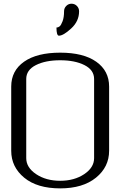

<svg xmlns="http://www.w3.org/2000/svg" viewBox="-20 -1041 706 1061"><path d="M417 -978.5Q417 -923.8 373.5 -883.8Q330.1 -843.8 305.7 -843.8Q292 -843.8 292 -888.7Q300.8 -888.7 309.1 -895Q317.4 -901.4 325.7 -923.3Q334 -945.3 334 -978.5Q334 -996.1 346.2 -1008.3Q358.4 -1020.5 375 -1020.5Q392.6 -1020.5 404.8 -1008.3Q417 -996.1 417 -978.5ZM500 -167V-604.5Q500 -654.3 446.8 -681.2Q393.6 -708 312.5 -708Q231.4 -708 178.2 -681.2Q125 -654.3 125 -604.5V-167Q125 -115.2 179.7 -78.6Q234.4 -42 312.5 -42Q390.6 -42 445.3 -78.6Q500 -115.2 500 -167ZM583 -208Q583 -118.2 510.3 -59.1Q437.5 0 312.5 0Q185.5 0 113.8 -59.1Q42 -118.2 42 -208V-562.5Q42 -650.4 113.3 -700.2Q184.6 -750 312.5 -750Q441.4 -750 512.2 -699.7Q583 -649.4 583 -562.5Z"/></svg>

Font: okolaks
Style: Regular
Weight: 500
Version: Version 000.6.0